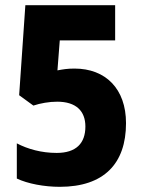

<svg xmlns="http://www.w3.org/2000/svg" viewBox="-20 -803 549 742"><path d="M211 -81C382 -81 467 -171 467 -327C467 -460 388 -538 268 -538C240 -538 223 -535 202 -531L211 -647H425V-783H78L54 -435L109 -395C136 -404 170 -410 201 -410C274 -410 310 -374 310 -314C310 -249 274 -212 199 -212C140 -212 87 -227 45 -249V-113C87 -93 151 -81 211 -81Z"/></svg>

Font: Noto Sans Kannada UI Condensed ExtraBold
Style: Regular
Weight: 800
Width: 3
Designer: Jelle Bosma - Monotype Design Team
Foundry: Monotype Imaging Inc.
Version: Version 2.005